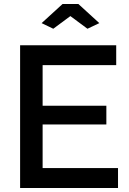

<svg xmlns="http://www.w3.org/2000/svg" viewBox="-20 -935 643 955"><path d="M187 -820 291 -915H370L474 -820L415 -792L330 -855L245 -792ZM567 -99V0H80V-710H558V-611H192V-409H509V-316H192V-99Z"/></svg>

Font: Raleway-v4020 SemiBold
Style: Regular
Weight: 600
Designer: Matt McInerney, Pablo Impallari, Rodrigo Fuenzalida
Foundry: Matt McInerney, Pablo Impallari, Rodrigo Fuenzalida
Version: Version 4.020;PS 004.020;hotconv 1.0.88;makeotf.lib2.5.64775